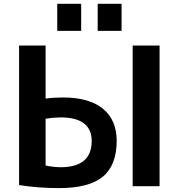

<svg xmlns="http://www.w3.org/2000/svg" viewBox="-20 -967 928 997"><path d="M487.3 -806.6V-947.3H611.3V-806.6ZM277.3 -806.6V-947.3H401.4V-806.6ZM668.9 0V-730.5H808.6V0ZM79.1 -730.5H216.8V-455.1Q257.8 -460.9 306.6 -460.9Q443.4 -460.9 514.6 -402.3Q585.9 -343.8 585.9 -235.4Q585.9 -109.4 514.2 -49.8Q442.4 9.8 286.1 9.8Q180.7 9.8 79.1 -5.9ZM216.8 -350.6V-107.4Q253.9 -99.6 293.9 -98.6Q456.1 -98.6 456.1 -234.4Q456.1 -357.4 293.9 -357.4Q252 -356.4 216.8 -350.6Z"/></svg>

Font: Mgen+ 1c bold
Style: Bold
Weight: 700
Designer: [Source Han Sans]
Ryoko NISHIZUKA  (kana & ideographs); Paul D. Hunt (Latin, Greek & Cyrillic); Wenlong ZHANG  (bopomofo
Version: Version 1.059.20150602